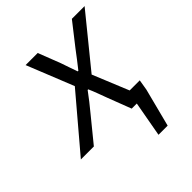

<svg xmlns="http://www.w3.org/2000/svg" viewBox="-230 -598 882 882"><g transform="rotate(-45 211.0 -157.0)"><path d="M288 172 319.1 0H298.6L312 -65.7H404L395.4 -14.2L347.5 172ZM-44.3 0 174.3 -257.9 82.7 -486.1H161.3L203.4 -377.8Q210.9 -356.1 217.5 -336.7Q224.2 -317.3 231.7 -296.3H235.7Q251.1 -316.7 267.3 -336.7Q283.4 -356.8 298.5 -377.8L383.3 -486.1H466L266.5 -240.8L365.3 0H286L242.3 -113.9Q234 -136.2 225.5 -159.1Q217 -182.1 207.5 -203.7H203.5Q187.7 -182.1 170.6 -160.3Q153.4 -138.4 134.1 -115.2L40.1 0Z"/></g></svg>

Font: Source Sans 3 VF
Style: Italic
Weight: 200
Italic angle: -11°
Designer: Paul D. Hunt
Foundry: Adobe Systems Incorporated
Version: Version 3.042;hotconv 1.0.118;makeotfexe 2.5.65603